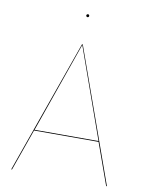

<svg xmlns="http://www.w3.org/2000/svg" viewBox="-91 -899 739 964"><g transform="rotate(10 278.0 -417.0)"><path d="M442 -212H113L38 0H34L275 -680H279L522 0H518ZM441 -216 277 -677 115 -216ZM286 -826Q286 -824 284 -821.5Q282 -819 279 -819Q275 -819 273 -821.5Q271 -824 271 -826Q271 -829 273 -831.5Q275 -834 279 -834Q282 -834 284 -831.5Q286 -829 286 -826Z"/></g></svg>

Font: FiraGO Four
Style: Regular
Weight: 100
Designer: bBox Type
Foundry: bBox Type GmbH
Version: Version 1.001